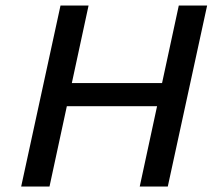

<svg xmlns="http://www.w3.org/2000/svg" viewBox="-20 -678 779 698"><path d="M488 0 630 -658H733L590 0ZM57 0 200 -658H302L160 0ZM152 -292 170 -376H640L622 -292Z"/></svg>

Font: Ysabeau Infant SemiBold
Style: Italic
Weight: 600
Italic angle: -12°
Designer: Christian Thalmann (Catharsis Fonts)
Version: Version 2.002; featfreeze: ss01,ss02,lnum